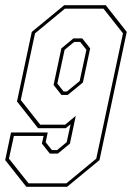

<svg xmlns="http://www.w3.org/2000/svg" viewBox="-40 -720 508 740"><path d="M367.5 -700 448.5 -597 343.5 -103 218.5 0H61.5L-20 -103L2.5 -209.5H144L136 -172L160 -141.5H180L217 -172L232 -241L213.5 -226H106.5L25.5 -329L82.5 -597L207.5 -700ZM359 -686.5H210L95 -591.5L40 -334.5L115 -239.5H211L252 -273.5L229.5 -166.5L183 -128H152L121.5 -166.5L128 -196H13.5L-5.5 -108.5L70 -13.5H216L331 -108.5L434 -591.5ZM277 -572 307.5 -533.5 279.5 -402 221 -354H197L166.5 -392.5L196.5 -533.5L243 -572ZM269 -558.5H246L209 -528L181 -398L205 -367.5H218L267 -407.5L293 -528Z"/></svg>

Font: Tourney Condensed Thin
Style: Italic
Weight: 100
Width: 3
Italic angle: -12°
Designer: Tyler Finck
Foundry: Etcetera Type Co
Version: Version 1.010; ttfautohint (v1.8.3)